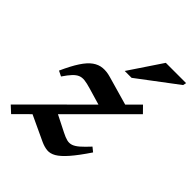

<svg xmlns="http://www.w3.org/2000/svg" viewBox="-205 -790 910 910"><g transform="rotate(45 250.0 -334.5)"><path d="M-7.5 -20.5 436 -463.5 468 -431 26 10.5ZM67 -283 40.5 -296Q65 -350.5 87 -384Q109 -417.5 131.2 -433.2Q153.5 -449 178.2 -451.2Q203 -453.5 232 -445L402 -396.5L318 -305L202.5 -339Q176 -347 158.2 -349Q140.5 -351 126.8 -345.2Q113 -339.5 99 -324.5Q85 -309.5 67 -283ZM224.5 -2 79 -70 166 -155 265 -105Q286.5 -94 302.2 -90Q318 -86 332.8 -91Q347.5 -96 365 -111.2Q382.5 -126.5 407.5 -153.5L429 -136Q390 -78 361.5 -45.5Q333 -13 310.8 -0.2Q288.5 12.5 268 10.5Q247.5 8.5 224.5 -2ZM262 -515 372.5 -680H508.5L505 -663.5L308 -515Z"/></g></svg>

Font: Newsreader 16pt 16pt SemiBold
Style: Italic
Weight: 600
Italic angle: -17°
Version: Version 1.003